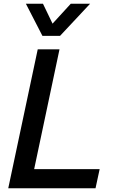

<svg xmlns="http://www.w3.org/2000/svg" viewBox="-20 -1003 651 1023"><path d="M206 -812 118 -983H209L260 -877L357 -983H460L300 -812ZM24 0 181 -740H297L162 -102H511L489 0Z"/></svg>

Font: Be Vietnam Pro Medium
Style: Italic
Weight: 500
Italic angle: -12°
Designer: Lam Bao, Tony Le, Vietanh Nguyen
Foundry: Yellow Type Foundry
Version: Version 1.002; ttfautohint (v1.8.3)